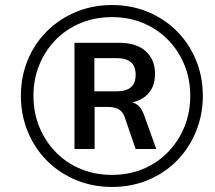

<svg xmlns="http://www.w3.org/2000/svg" viewBox="-20 -734 855 763"><path d="M425 9Q349 9 282.5 -18.5Q216 -46 167 -95Q118 -144 90.5 -210.5Q63 -277 63 -353Q63 -430 90.5 -496Q118 -562 167 -610.5Q216 -659 282 -686.5Q348 -714 425 -714Q502 -714 568 -686.5Q634 -659 682.5 -610.5Q731 -562 758.5 -496Q786 -430 786 -353Q786 -277 758.5 -210.5Q731 -144 682.5 -95Q634 -46 568 -18.5Q502 9 425 9ZM425 -39Q492 -39 548.5 -62.5Q605 -86 647 -129Q689 -172 712.5 -229Q736 -286 736 -353Q736 -420 712.5 -477Q689 -534 647 -576.5Q605 -619 548.5 -642.5Q492 -666 425 -666Q358 -666 301 -642.5Q244 -619 202 -576.5Q160 -534 136.5 -477Q113 -420 113 -353Q113 -286 136.5 -229Q160 -172 202 -129Q244 -86 301 -62.5Q358 -39 425 -39ZM276 -142V-564H453Q522 -564 559 -530.5Q596 -497 596 -441Q596 -383 559.5 -352.5Q523 -322 456 -322L472 -333Q504 -333 524.5 -318.5Q545 -304 557 -264L601 -142H519L475 -270Q466 -293 449.5 -301Q433 -309 409 -309H341L356 -320V-142ZM355 -371H442Q481 -371 500 -387Q519 -403 519 -437Q519 -471 500 -487Q481 -503 442 -503H355Z"/></svg>

Font: Nunito Sans 12pt SemiBold
Style: Italic
Weight: 600
Italic angle: -9°
Designer: Vernon Adams
Foundry: Vernon Adams
Version: Version 3.101;gftools[0.9.27]